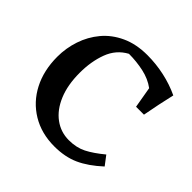

<svg xmlns="http://www.w3.org/2000/svg" viewBox="-172 -830 995 995"><g transform="rotate(45 325.5 -333.0)"><path d="M578 -156 616 -106Q553 -48 494 -21.5Q435 5 358 5Q263 5 191 -38.5Q119 -82 79.5 -158.5Q40 -235 40 -335Q40 -398 60 -458Q80 -518 120 -566Q160 -614 221.5 -642.5Q283 -671 365 -671Q428 -671 490 -657.5Q552 -644 607 -618Q597 -575 587.5 -529.5Q578 -484 570 -440H512L492 -556Q453 -585 400.5 -596.5Q348 -608 292 -608Q231 -575 206 -508Q181 -441 181 -358Q181 -269 208 -204.5Q235 -140 282 -105.5Q329 -71 388 -71Q443 -71 484.5 -92Q526 -113 578 -156Z"/></g></svg>

Font: Alkalami
Style: Regular
Weight: 400
Designer: Becca Hirsbrunner Spalinger
Foundry: SIL International
Version: Version 2.000